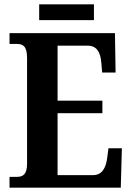

<svg xmlns="http://www.w3.org/2000/svg" viewBox="-20 -867 610 887"><path d="M161 -774H414V-847H161ZM24 0H538L543 -182H481L475 -136C469 -92 452 -58 410 -58H246V-344H453V-402H246V-656H385C427 -656 444 -626 448 -578L452 -532H514L511 -714H24V-664H57C84 -664 105 -656 105 -600V-110C105 -63 87 -50 59 -50H24Z"/></svg>

Font: Noto Serif Bengali Condensed
Style: Bold
Weight: 700
Width: 3
Designer: Juan Bruce, Universal Thirst, Indian Type Foundry and the Monotype Design Team.
Foundry: Monotype Imaging Inc.
Version: Version 2.003